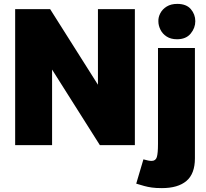

<svg xmlns="http://www.w3.org/2000/svg" viewBox="-20 -747 1062 988"><path d="M58 -700H238L484 -311V-700H674V0H494L248 -389V0H58ZM718 73Q732 77 742 79Q752 81 760 81Q781 81 787 61.5Q793 42 793 -7V-500H983V68Q983 147 939.5 184Q896 221 813 221Q782 221 761 218Q740 215 722 210Q704 205 681 198ZM795 -637Q794 -658 805 -679Q816 -700 838 -713.5Q860 -727 892 -727Q939 -727 962 -700Q985 -673 985 -638Q985 -603 961 -574Q937 -545 891 -545Q859 -545 837.5 -559Q816 -573 805.5 -594.5Q795 -616 795 -637Z"/></svg>

Font: Moderustic ExtraBold
Style: Regular
Weight: 800
Designer: Tural Alisoy
Foundry: TAFT Foundry
Version: Version 2.120